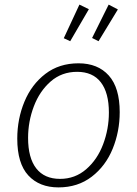

<svg xmlns="http://www.w3.org/2000/svg" viewBox="-20 -807 594 834"><path d="M500 -320Q500 -236 469.5 -161Q439 -86 378.5 -39.5Q318 7 234 7Q151 7 103 -45Q55 -97 55 -205Q55 -290 86 -365Q117 -440 177 -486Q237 -532 321 -532Q405 -532 452.5 -479Q500 -426 500 -320ZM102 -208Q102 -121 137.5 -75.5Q173 -30 241 -30Q306 -30 354.5 -72Q403 -114 428 -180.5Q453 -247 453 -318Q453 -404 418 -449.5Q383 -495 315 -495Q248 -495 200 -453Q152 -411 127 -345Q102 -279 102 -208ZM366 -767 285 -628 257 -641 325 -787ZM492 -766 408 -628 380 -642 452 -787Z"/></svg>

Font: Bitter Pro Light
Style: Italic
Weight: 300
Italic angle: -9°
Designer: Sol Matas, and Bitter project Authors
Foundry: Sol Matas
Version: Version 1.010